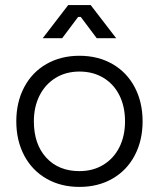

<svg xmlns="http://www.w3.org/2000/svg" viewBox="-20 -720 624 754"><path d="M44 -243.5Q44 -318.8 75 -377.5Q106 -436.2 162.4 -468.6Q218.8 -501 292 -501Q365.2 -501 421.6 -468.6Q478 -436.2 509 -377.5Q540 -318.8 540 -243.5Q540 -168.2 509 -109.5Q478 -50.8 421.6 -18.4Q365.2 14 292 14Q218.8 14 162.4 -18.4Q106 -50.8 75 -109.5Q44 -168.2 44 -243.5ZM113 -243.5Q113 -153.8 161.6 -100.9Q210.2 -48 292 -48Q345.2 -48 385.9 -72.8Q426.5 -97.5 448.8 -141.8Q471 -186 471 -243.5Q471 -301.8 448.8 -346Q426.5 -390.2 385.9 -414.6Q345.2 -439 292 -439Q238.8 -439 198.1 -413.9Q157.5 -388.8 135.2 -344.5Q113 -300.2 113 -243.5ZM297.2 -653.5H286.8L224.2 -570H147.8L247.8 -700H336.2L436.2 -570H359.8Z"/></svg>

Font: Space Grotesk Variable
Style: Regular
Weight: 400
Designer: Florian Karsten (Space Grotesk), Colophon Foundry (Space Mono)
Foundry: Florian Karsten
Version: Version 1.106